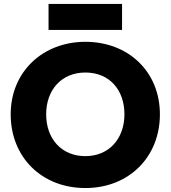

<svg xmlns="http://www.w3.org/2000/svg" viewBox="-20 -927 861 969"><path d="M225 -776H596V-907H225ZM34 -350C34 -134 190 22 411 22C630 22 787 -134 787 -350C787 -566 627 -716 411 -716C197 -716 34 -566 34 -350ZM213 -350C213 -474 291 -561 411 -561C532 -561 608 -474 608 -350C608 -226 529 -139 411 -139C291 -139 213 -226 213 -350Z"/></svg>

Font: Jost
Style: Bold
Weight: 700
Version: Version 3.710